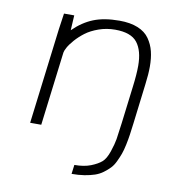

<svg xmlns="http://www.w3.org/2000/svg" viewBox="-79 -586 791 848"><g transform="rotate(10 316.0 -161.5)"><path d="M297.9 190.4 303.2 149.4Q346.2 149.4 376.5 137.5Q406.7 125.5 423.3 111.1Q439.9 96.7 451.7 61.8Q463.4 26.9 467 4.6Q470.7 -17.6 477.1 -68.8Q478 -76.2 478.5 -80.1L497.6 -234.9Q504.9 -292 504.9 -330.6Q504.9 -398.4 476.8 -434.3Q448.7 -470.2 377.4 -470.2Q338.9 -470.2 304 -457.8Q269 -445.3 245.8 -427.7Q222.7 -410.2 204.8 -389.9Q187 -369.6 178.7 -354.2Q170.4 -338.9 169.4 -331.1L128.4 0H78.6L131.8 -429.7L142.1 -501H188L184.1 -433.6Q225.6 -474.6 273.2 -493.7Q320.8 -512.7 389.2 -512.7Q438 -512.7 471.9 -498.8Q505.9 -484.9 523.7 -459.2Q541.5 -433.6 548.8 -403.8Q556.2 -374 556.2 -335.9Q556.2 -301.8 550.3 -256.3L528.3 -76.2Q524.4 -45.4 521.5 -24.9Q518.6 -4.4 513.2 21.2Q507.8 46.9 501.7 63.7Q495.6 80.6 486.3 100.1Q477.1 119.6 465.3 131.8Q453.6 144 437.3 156.2Q420.9 168.5 400.9 175.3Q380.9 182.1 355 186.3Q329.1 190.4 297.9 190.4Z"/></g></svg>

Font: Muli
Style: ExtraLightItalic
Weight: 200
Italic angle: -7°
Designer: Vernon Adams
Foundry: newtypography
Version: Version 2.0; ttfautohint (v1.00rc1.2-2d82) -l 8 -r 50 -G 200